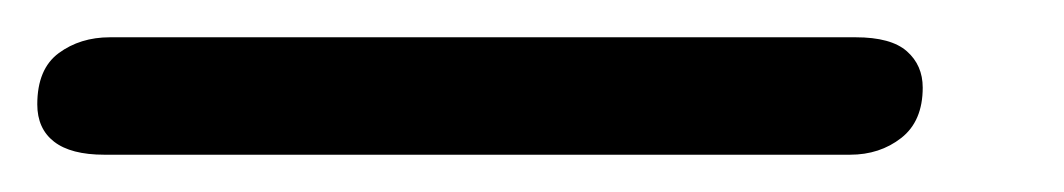

<svg xmlns="http://www.w3.org/2000/svg" viewBox="-51 -20 571 103"><path d="M5 63Q-13 63 -22 56Q-31 49 -31 36Q-31 17 -19.5 8.5Q-8 0 8 0H408Q427 0 435.5 7.5Q444 15 444 27Q444 45 432.5 54Q421 63 405 63Z"/></svg>

Font: Nunito ExtraLight SemiBold
Style: Italic
Weight: 600
Italic angle: -9°
Version: Version 3.602